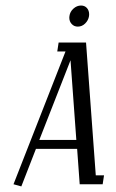

<svg xmlns="http://www.w3.org/2000/svg" viewBox="-20 -666 420 694"><path d="M28.8 0 216.8 -480H187L191.9 -512.2H291L326.2 -32.2H356L351.1 0H268.1L258.8 -127.9H109.9L57.1 7.8ZM122.1 -160.2H255.9L234.9 -448.2ZM230.5 -602.1Q230.5 -606 231 -607.9Q232.9 -623.5 245.4 -634.8Q257.8 -646 272.9 -646Q286.1 -646 294.2 -637Q302.2 -627.9 302.2 -614.3Q302.2 -609.9 301.8 -607.9Q299.3 -592.3 287.8 -581.1Q276.4 -569.8 261.2 -569.8Q248 -569.8 239.3 -579.1Q230.5 -588.4 230.5 -602.1Z"/></svg>

Font: Gawaa
Style: Italic
Weight: 400
Designer: T. Christopher White
Version: Version 1.0